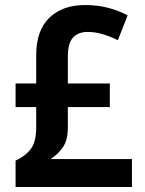

<svg xmlns="http://www.w3.org/2000/svg" viewBox="-20 -744 576 764"><path d="M319 -724Q368 -724 410 -713Q452 -702 488 -683L449 -584Q419 -599 388.5 -608Q358 -617 329 -617Q291 -617 270.5 -594.5Q250 -572 250 -519V-412H417V-318H250V-237Q250 -186 229.5 -157Q209 -128 181 -111H505V0H42V-105Q80 -122 102 -150.5Q124 -179 124 -236V-318H42V-412H124V-524Q124 -623 176.5 -673.5Q229 -724 319 -724Z"/></svg>

Font: Noto Sans Bengali SemiCondensed SemiBold
Style: Regular
Weight: 600
Width: 4
Designer: Joana Ranito - Universal Thirst; Jelle Bosma - Monotype Design Team
Foundry: Universal Thirst ehf.
Version: Version 3.000; ttfautohint (v1.8.4.7-5d5b)